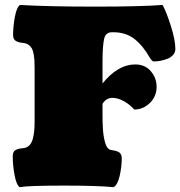

<svg xmlns="http://www.w3.org/2000/svg" viewBox="-20 -754 732 780"><path d="M61.5 -733.9Q173.3 -727.1 368.7 -727.1Q551.3 -727.1 640.6 -733.9Q657.2 -702.6 674.8 -646.5Q692.4 -590.3 692.4 -555.2Q692.4 -541 682.9 -530.5Q673.3 -520 658.7 -514.6Q644 -509.3 630.4 -506.8Q616.7 -504.4 604.5 -504.4Q598.1 -504.4 588.9 -519Q561 -568.4 526.1 -595.7Q491.2 -623 440.4 -623Q429.7 -623 424.3 -621.8Q418.9 -620.6 412.6 -615Q406.2 -609.4 403.3 -597.2Q400.4 -585 398.4 -562.7Q396.5 -540.5 396.5 -506.3V-415Q459 -492.2 529.3 -492.2Q569.3 -492.2 592.8 -464.6Q616.2 -437 616.2 -401.4Q616.2 -362.3 588.9 -335.7Q561.5 -309.1 525.4 -309.1Q507.3 -329.6 483.2 -343Q459 -356.4 436.5 -356.4Q412.1 -356.4 396.5 -332.5V-294.4Q396.5 -275.9 396.7 -261.5Q397 -247.1 398.2 -228.8Q399.4 -210.4 401.9 -197Q404.3 -183.6 408 -171.4Q411.6 -159.2 418 -152.3Q424.3 -145.5 432.1 -144.5Q433.1 -144.5 438 -143.6Q442.9 -142.6 444.1 -142.3Q445.3 -142.1 449.7 -141.1Q454.1 -140.1 455.6 -139.4Q457 -138.7 460.4 -137.2Q463.9 -135.7 465.3 -134.3Q466.8 -132.8 469 -130.4Q471.2 -127.9 472.2 -125.2Q473.1 -122.6 473.9 -118.9Q474.6 -115.2 474.6 -110.8Q474.6 -76.2 466.1 -39.3Q457.5 -2.4 441.4 6.3Q375.5 0 241.7 0Q94.7 0 60.1 6.3Q46.4 -2.9 39.1 -43.2Q31.7 -83.5 31.7 -120.6Q31.7 -129.9 35.2 -136.2Q38.6 -142.6 45.7 -145.8Q52.7 -148.9 58.6 -150.1Q64.5 -151.4 75.2 -152.3Q89.8 -153.8 99.4 -163.6Q108.9 -173.3 113.3 -190.2Q117.7 -207 119.1 -223.1Q120.6 -239.3 120.6 -261.2V-475.6Q120.6 -494.6 119.9 -507.3Q119.1 -520 116.7 -534.2Q114.3 -548.3 109.6 -556.9Q105 -565.4 96.7 -571.5Q88.4 -577.6 76.7 -579.1Q66.4 -580.1 60.3 -581.5Q54.2 -583 47.1 -586.2Q40 -589.4 36.6 -595.7Q33.2 -602.1 33.2 -611.3Q33.2 -647 40.5 -686Q47.9 -725.1 61.5 -733.9Z"/></svg>

Font: Coustard Black
Style: Regular
Weight: 900
Foundry: vernon adams
Version: Version 1.001;